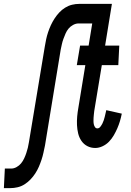

<svg xmlns="http://www.w3.org/2000/svg" viewBox="-57 -755 677 990"><path d="M-37 215 -32 114H2Q15 114 28.5 106.5Q42 99 51.5 87.5Q61 76 67.5 62Q74 48 78.5 34.5Q83 21 86.5 7Q90 -7 92 -21L174 -515Q177 -534 181 -552.5Q185 -571 191 -589Q197 -607 205 -624.5Q213 -642 224 -659Q235 -676 248.5 -690.5Q262 -705 279 -715.5Q296 -726 314.5 -730.5Q333 -735 352 -735H477L461 -634H347Q334 -634 320 -626.5Q306 -619 296.5 -607.5Q287 -596 281 -582Q275 -568 270 -554.5Q265 -541 262 -527Q259 -513 256 -499L175 -5Q171 14 167 32.5Q163 51 157 69Q151 87 143.5 104.5Q136 122 125 139Q114 156 100 170.5Q86 185 69.5 195.5Q53 206 34 210.5Q15 215 -4 215ZM434 8Q412 8 393.5 -1.5Q375 -11 363 -28.5Q351 -46 346 -67Q341 -88 340 -110Q339 -132 341 -154.5Q343 -177 347 -199L383 -419H339L356 -520H400L435 -735H520L485 -520H558L553 -419H468L429 -183Q428 -174 427 -165.5Q426 -157 425.5 -148.5Q425 -140 425 -131.5Q425 -123 426.5 -115Q428 -107 432.5 -100Q437 -93 445 -93Q454 -93 460.5 -101.5Q467 -110 471 -118Q475 -126 478 -135Q481 -144 483 -152.5Q485 -161 487 -169.5Q489 -178 491 -187L571 -169Q567 -149 561.5 -130.5Q556 -112 548 -93.5Q540 -75 529.5 -57Q519 -39 505 -24.5Q491 -10 472 -1Q453 8 434 8Z"/></svg>

Font: Iosevka Extended
Style: Bold Italic
Weight: 700
Width: 7
Italic angle: -9°
Monospace: yes
Designer: Belleve Invis
Foundry: Belleve Invis
Version: Version 32.5.0; ttfautohint (v1.8.4)